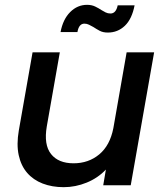

<svg xmlns="http://www.w3.org/2000/svg" viewBox="-20 -768 689 796"><path d="M419 -65Q386 -30 339.5 -11Q293 8 244 8Q196 8 157 -7Q118 -22 92.5 -51.5Q67 -81 57.5 -125Q48 -169 58 -227L115 -551H228L174 -244Q161 -168 191.5 -129.5Q222 -91 285 -91Q347 -91 391.5 -128Q436 -165 450 -237L505 -551H619L522 0H408ZM231 -635Q241 -688 271 -718Q301 -748 341 -748Q360 -748 374.5 -741Q389 -734 401 -726Q409 -721 418 -716.5Q427 -712 438 -712Q461 -712 468 -746H538Q527 -689 497.5 -661Q468 -633 427 -633Q407 -633 393 -640.5Q379 -648 367 -656Q358 -661 349 -665.5Q340 -670 330 -670Q307 -670 301 -635Z"/></svg>

Font: SVN-Poppins Medium
Style: Italic
Weight: 500
Italic angle: -10°
Designer: Ninad Kale (Devanagari), Jonny Pinhorn (Latin)
Foundry: Indian Type Foundry
Version: Version 3.002 2017; ttfautohint (v1.8.3)